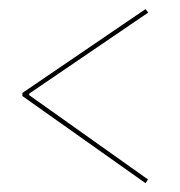

<svg xmlns="http://www.w3.org/2000/svg" viewBox="-20 -570 400 427"><path d="M309.1 -170.9 303.7 -162.6 29.8 -356.4V-363.3L303.7 -549.8L309.6 -542L44.9 -361.8V-358.4Z"/></svg>

Font: ZnikomitNo24
Style: Thin
Weight: 300
Designer: gluk
Foundry: gluk
Version: Version 0.55